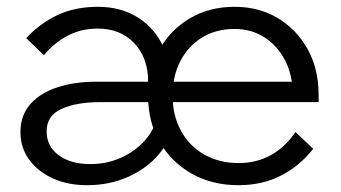

<svg xmlns="http://www.w3.org/2000/svg" viewBox="-20 -528 1003 564"><path d="M848 -140 900 -91Q861 -41 806 -12.5Q751 16 680 16Q603 16 543 -18Q483 -52 449 -111Q415 -170 415 -246Q415 -322 447.5 -381Q480 -440 537.5 -474Q595 -508 669 -508Q741 -508 796.5 -474.5Q852 -441 884 -383Q916 -325 916 -249V-243H840V-249Q840 -307 817.5 -350.5Q795 -394 756.5 -418.5Q718 -443 669 -443Q615 -443 574 -418Q533 -393 510 -349Q487 -305 487 -247Q487 -189 511.5 -144Q536 -99 580 -74Q624 -49 681 -49Q785 -49 848 -140ZM916 -228H471V-288H900L916 -249ZM479 -250H415V-290Q415 -358 374.5 -401Q334 -444 267 -444Q218 -444 178.5 -423Q139 -402 109 -366L57 -416Q98 -460 149.5 -484Q201 -508 267 -508Q331 -508 378.5 -480.5Q426 -453 452.5 -405Q479 -357 479 -293ZM236 16Q178 16 134 -4.5Q90 -25 65 -60Q40 -95 40 -140Q40 -189 69 -222Q98 -255 148.5 -271.5Q199 -288 263 -288H421V-228H273Q206 -228 161.5 -208.5Q117 -189 117 -142Q117 -98 152.5 -72Q188 -46 245 -46Q294 -46 336 -65Q378 -84 406.5 -116.5Q435 -149 442 -189L488 -172Q483 -119 448 -76.5Q413 -34 357.5 -9Q302 16 236 16Z"/></svg>

Font: Wix Madefor Display
Style: Regular
Weight: 400
Designer: Dalton Maag Ltd
Foundry: Dalton Maag Ltd
Version: Version 3.100